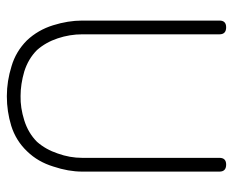

<svg xmlns="http://www.w3.org/2000/svg" viewBox="-80 -600 680 560"><g transform="rotate(90 260.0 -320.0)"><path d="M480.5 -219.7Q480.5 -179.7 465.8 -135.7Q452.1 -90.8 421.9 -59.6Q390.6 -26.4 346.7 -12.7Q304.7 0 261.7 0Q260.7 0 259.8 0Q216.8 0 172.9 -13.7Q129.9 -26.4 97.7 -58.6Q67.4 -90.8 53.7 -134.8Q40 -178.7 40 -219.7Q40 -259.8 40 -429.7Q40 -599.6 40 -620.1Q40 -639.6 59.6 -639.6Q80.1 -639.6 80.1 -620.1Q80.1 -599.6 80.1 -429.7Q80.1 -259.8 80.1 -219.7Q80.1 -183.6 91.8 -148.4Q103.5 -113.3 126 -87.9Q151.4 -62.5 188.5 -50.8Q225.6 -40 259.8 -40Q293.9 -39.1 331.1 -50.8Q368.2 -62.5 393.6 -87.9Q416 -113.3 427.7 -148.4Q440.4 -183.6 440.4 -219.7Q440.4 -259.8 440.4 -429.7Q440.4 -599.6 440.4 -620.1Q440.4 -639.6 460 -639.6Q480.5 -639.6 480.5 -620.1Q480.5 -599.6 480.5 -429.7Q480.5 -259.8 480.5 -219.7Z"/></g></svg>

Font: Demofont
Style: Regular
Weight: 400
Version: Version 1.0